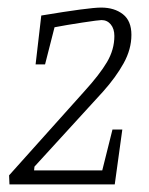

<svg xmlns="http://www.w3.org/2000/svg" viewBox="-20 -487 393 507"><path d="M202 -245Q243 -290 262.5 -323Q282 -356 282 -392Q282 -411 272.5 -422.5Q263 -434 248 -434Q241 -434 198 -427.5Q155 -421 124 -415L99 -317H74L89 -446Q215 -467 247 -467Q282 -467 304.5 -449.5Q327 -432 327 -395Q327 -357 306.5 -320Q286 -283 252 -245L71 -47L70 -37H250L277 -145H303L283 0H5L4 -24Z"/></svg>

Font: Grenze ExtraLight
Style: Italic
Weight: 275
Italic angle: -10°
Designer: Renata Polastri
Foundry: Omnibus-Type
Version: Version 1.002; ttfautohint (v1.8)